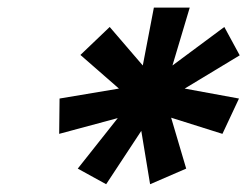

<svg xmlns="http://www.w3.org/2000/svg" viewBox="-20 -865 643 499"><path d="M460 -634.8 601.1 -608.9 558.1 -517.1 424.8 -559.1 463.9 -426.8 370.1 -386.2 347.2 -524.9 255.9 -386.2 182.1 -426.8 286.1 -558.1 133.8 -517.1 134.8 -608.9 289.1 -634.8 189 -722.2 265.1 -794.9 351.1 -694.8 379.9 -845.2H473.1L428.2 -694.8L563 -794.9L603 -721.2Z"/></svg>

Font: Sinkin Sans 600 SemiBold Italic
Style: Regular
Weight: 600
Italic angle: -112°
Designer: Keith Bates
Foundry: K-Type
Version: Sinkin Sans (version 1.0)  by Keith Bates   •   © 2014   www